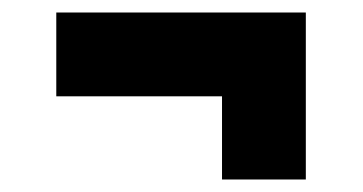

<svg xmlns="http://www.w3.org/2000/svg" viewBox="-20 -340 580 307"><path d="M335 -186H70V-320H469V-53H335Z"/></svg>

Font: Saira Stencil
Style: Regular
Weight: 400
Designer: Hector Gatti with collaboration of the Omnibus-Type team
Foundry: Omnibus-Type
Version: Version 1.003